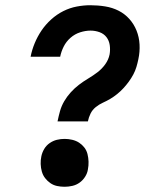

<svg xmlns="http://www.w3.org/2000/svg" viewBox="-20 -702 590 734"><path d="M200 -238Q204 -258 209.5 -277.5Q215 -297 225.5 -315Q236 -333 250.5 -349Q265 -365 282 -378Q299 -391 317.5 -402Q336 -413 353 -426Q370 -439 382.5 -456.5Q395 -474 399 -494Q402 -512 399.5 -529.5Q397 -547 387 -560Q377 -573 360.5 -579Q344 -585 326 -585Q307 -585 286.5 -578.5Q266 -572 249.5 -557.5Q233 -543 223.5 -524Q214 -505 210 -485H97Q102 -511 112.5 -536.5Q123 -562 138.5 -585Q154 -608 175.5 -627.5Q197 -647 222 -659.5Q247 -672 273.5 -677Q300 -682 325 -682Q354 -682 382 -677.5Q410 -673 433.5 -661Q457 -649 474.5 -629.5Q492 -610 502 -585Q512 -560 513.5 -532Q515 -504 509 -476Q506 -461 501.5 -446Q497 -431 489.5 -417Q482 -403 472.5 -390Q463 -377 452 -365Q441 -353 428 -342.5Q415 -332 401.5 -324Q388 -316 373.5 -309.5Q359 -303 346 -292.5Q333 -282 326 -267.5Q319 -253 316 -238ZM227 12Q212 12 198 9Q184 6 172.5 -2Q161 -10 152.5 -21Q144 -32 140 -46Q136 -60 135.5 -75Q135 -90 138 -104Q141 -119 149 -132.5Q157 -146 170 -155Q183 -164 197.5 -167.5Q212 -171 227 -171Q242 -171 256.5 -167.5Q271 -164 282.5 -156.5Q294 -149 302.5 -138Q311 -127 314.5 -113Q318 -99 318.5 -84Q319 -69 316 -54Q314 -40 305.5 -26.5Q297 -13 284.5 -4Q272 5 257 8.5Q242 12 227 12Z"/></svg>

Font: Lode Term
Style: Bold Italic
Weight: 700
Italic angle: -11°
Monospace: yes
Designer: Belleve Invis
Foundry: Belleve Invis
Version: Version 29.2.0